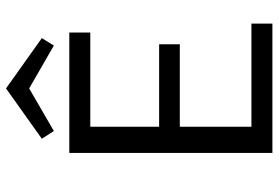

<svg xmlns="http://www.w3.org/2000/svg" viewBox="-160 -742 903 622"><g transform="rotate(-90 291.0 -431.5)"><path d="M315 -788 177 -708 152 -747 315 -863 478 -747 454 -708ZM191 -68H525V0H106V-658H496V-590H191V-367H458V-300H191Z"/></g></svg>

Font: EauTestText Medium
Style: Regular
Weight: 500
Designer: Christian Thalmann (Catharsis Fonts)
Version: Version 0.001;PS 000.001;hotconv 1.0.88;makeotf.lib2.5.64775